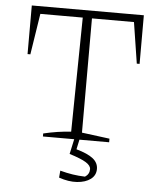

<svg xmlns="http://www.w3.org/2000/svg" viewBox="-58 -695 799 956"><g transform="rotate(5 342.0 -217.0)"><path d="M622 -645V-402H608L576 -607H366V-36L505 -18V0H174V-15Q245 -32 312 -36L320 -607H108L76 -402H62V-645ZM333 -12H359L346 49Q403 65 429.5 86Q456 107 456 138Q456 170 430.5 189Q405 208 363 211Q321 214 272 197L275 162Q309 171 338.5 175.5Q368 180 400 181Q422 167 422 142Q422 124 397 108.5Q372 93 314 75Z"/></g></svg>

Font: Piazzolla ExtraLight
Style: Regular
Weight: 200
Designer: Juan Pablo del Peral
Foundry: Huerta Tipografica
Version: Version 1.330